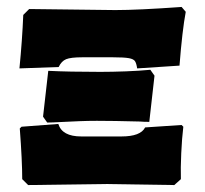

<svg xmlns="http://www.w3.org/2000/svg" viewBox="-20 -531 590 553"><path d="M47 -488 64 -505 312 -502Q378 -502 503 -511L515 -497Q505 -444 497 -342L375 -334Q373 -348 369 -354.5Q365 -361 351 -363.5Q337 -366 305 -366H217Q184 -366 170.5 -360.5Q157 -355 149 -338L36 -334Q44 -415 47 -488ZM104 -195 119 -327Q179 -324 269 -324Q303 -324 342.5 -325.5Q382 -327 413 -330L425 -313L410 -180Q393 -180 383 -181Q305 -183 259 -183Q234 -183 209 -182Q184 -181 165 -180Q127 -178 116 -178ZM44 -15Q44 -68 37 -161L42 -166L148 -174Q159 -138 214 -138H330Q385 -138 398 -164L503 -171L508 -166Q504 -133 502 -89.5Q500 -46 501 -15L482 2L282 -1L61 2Z"/></svg>

Font: Alegreya SC Black
Style: Regular
Weight: 900
Designer: Juan Pablo del Peral
Foundry: Huerta Tipografica
Version: Version 2.007; ttfautohint (v1.6)